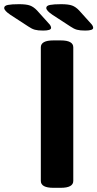

<svg xmlns="http://www.w3.org/2000/svg" viewBox="-121 -895 465 917"><path d="M134 2Q74 2 74 -31V-669Q74 -702 134 -702H169Q229 -702 229 -669V-31Q229 2 169 2ZM85 -749Q60 -749 45.5 -753Q31 -757 15 -768L-71 -824Q-101 -844 -101 -857Q-101 -868 -83 -871.5Q-65 -875 -30 -875Q5 -875 22.5 -868.5Q40 -862 56 -845L110 -785Q118 -777 120.5 -771.5Q123 -766 123 -762Q123 -749 85 -749ZM286 -749Q261 -749 246.5 -753Q232 -757 216 -768L130 -824Q100 -844 100 -857Q100 -868 118 -871.5Q136 -875 171 -875Q206 -875 223.5 -868.5Q241 -862 257 -845L311 -785Q319 -777 321.5 -771.5Q324 -766 324 -762Q324 -749 286 -749Z"/></svg>

Font: Asap Semi Expanded
Style: Bold
Weight: 700
Width: 6
Designer: Pablo Cosgaya
Foundry: Omnibus-Type
Version: Version 3.001; ttfautohint (v1.8.4.7-5d5b)